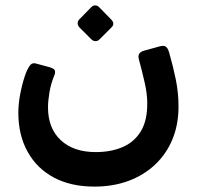

<svg xmlns="http://www.w3.org/2000/svg" viewBox="-20 -550 736 712"><path d="M330 142Q243 142 180 108.5Q117 75 82.5 13Q48 -49 48 -132Q48 -169 57 -211.5Q66 -254 78 -284Q87 -304 94.5 -311Q102 -318 115 -314L163 -301Q181 -296 183.5 -288.5Q186 -281 181 -269Q169 -241 163.5 -208.5Q158 -176 158 -152Q158 -74 205.5 -30Q253 14 335 14Q391 14 434.5 -4.5Q478 -23 502.5 -63.5Q527 -104 526 -170Q526 -201 517 -241.5Q508 -282 495 -330Q488 -355 514 -362L572 -378Q586 -382 594 -377.5Q602 -373 607 -356Q622 -304 632 -255Q642 -206 642 -155Q642 -88 619.5 -33.5Q597 21 555 60.5Q513 100 456 121Q399 142 330 142ZM348 -403Q342 -397 333.5 -397.5Q325 -398 319 -404L274 -449Q268 -456 268 -464Q268 -472 274 -478L319 -524Q325 -530 333 -530Q341 -530 347 -524L392 -478Q408 -462 393 -448Z"/></svg>

Font: Rubik Medium
Style: Italic
Weight: 500
Italic angle: -12°
Designer: Hubert and Fischer
Foundry: Hubert and Fischer
Version: Version 2.300;gftools[0.9.30]